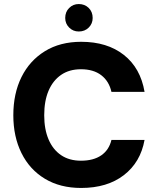

<svg xmlns="http://www.w3.org/2000/svg" viewBox="-20 -919 782 951"><path d="M382 12Q278 12 202.5 -33.5Q127 -79 86.5 -160.5Q46 -242 46 -348Q46 -456 86.5 -537.5Q127 -619 202.5 -665.5Q278 -712 382 -712Q511 -712 593.5 -647Q676 -582 696 -464H532Q520 -517 481.5 -546.5Q443 -576 381 -576Q323 -576 282.5 -548Q242 -520 220.5 -469.5Q199 -419 199 -348Q199 -279 220.5 -228.5Q242 -178 282.5 -150.5Q323 -123 381 -123Q443 -123 481.5 -149.5Q520 -176 532 -226H696Q676 -115 593.5 -51.5Q511 12 382 12ZM370 -763Q342 -763 322.5 -782.5Q303 -802 303 -830Q303 -860 322.5 -879.5Q342 -899 370 -899Q400 -899 419.5 -879.5Q439 -860 439 -830Q439 -802 419.5 -782.5Q400 -763 370 -763Z"/></svg>

Font: DM Sans 12pt Black
Style: Regular
Weight: 900
Version: Version 4.004;gftools[0.9.30]